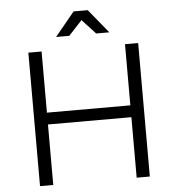

<svg xmlns="http://www.w3.org/2000/svg" viewBox="-59 -948 913 1002"><g transform="rotate(-5 397.5 -446.5)"><path d="M400.9 -844.2 330.1 -768.1H261.2L363.8 -893.1H438L540 -768.1H471.2ZM616.2 -699.2H685.1V0H616.2V-316.9H179.2V0H109.9V-699.2H179.2V-378.9H616.2Z"/></g></svg>

Font: Montserrat arm Light
Style: Regular
Weight: 300
Designer: Julieta Ulanovsky
Foundry: Julieta Ulanovsky
Version: Version 6.000;PS 006.000;hotconv 1.0.88;makeotf.lib2.5.64775